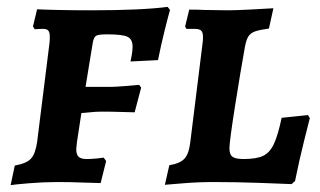

<svg xmlns="http://www.w3.org/2000/svg" viewBox="-20 -530 932 559"><path d="M202 -96Q202 -80 209 -73.5Q216 -67 232 -67Q245 -67 261 -68.5Q277 -70 282 -71L289 -61L273 3Q259 3 221.5 1.5Q184 0 148 0Q107 0 65 3.5Q23 7 11 9L23 -48Q57 -54 70 -68Q83 -82 88 -116L124 -404Q125 -412 125 -423Q125 -436 120.5 -441Q116 -446 105 -446L81 -445L76 -453L88 -503Q104 -502 148.5 -501Q193 -500 244 -500Q393 -500 468 -510L475 -501Q471 -488 460 -444Q449 -400 440 -355L360 -351Q361 -355 363.5 -369Q366 -383 366 -394Q366 -416 351 -423Q336 -430 292 -430Q267 -430 260 -426Q253 -422 250 -405L229 -277H301Q315 -277 345 -279.5Q375 -282 385 -283L391 -275L372 -203Q362 -203 334.5 -204Q307 -205 277 -205Q260 -205 241.5 -203Q223 -201 217 -201L204 -116Q202 -100 202 -96ZM460 8 473 -49Q504 -54 517 -68Q530 -82 534 -116L570 -406Q571 -412 571 -422Q571 -436 565.5 -441Q560 -446 546 -446H523Q522 -447 521 -448.5Q520 -450 519 -453L531 -502Q558 -502 576 -501L644 -500Q667 -500 713.5 -502.5Q760 -505 776 -506L763 -447Q735 -443 722.5 -438.5Q710 -434 703.5 -424.5Q697 -415 693 -393Q680 -321 664 -219.5Q648 -118 648 -98Q648 -80 657 -73.5Q666 -67 689 -67Q726 -67 745.5 -76Q765 -85 777 -110Q789 -135 800 -187L877 -195Q878 -192 882 -186Q878 -171 864.5 -116.5Q851 -62 839 -3L829 6Q808 5 737 2.5Q666 0 604 0Q558 0 515 3.5Q472 7 460 8Z"/></svg>

Font: Alegreya SC
Style: Bold Italic
Weight: 700
Italic angle: -7°
Designer: Juan Pablo del Peral
Foundry: Huerta Tipografica
Version: Version 2.007; ttfautohint (v1.6)